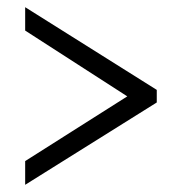

<svg xmlns="http://www.w3.org/2000/svg" viewBox="-20 -625 505 534"><path d="M50 -111V-177L334 -357L50 -540V-605L416 -375V-340Z"/></svg>

Font: Noto Serif Condensed
Style: Regular
Weight: 400
Width: 3
Designer: Monotype Design Team
Foundry: Monotype Imaging Inc.
Version: Version 2.013; ttfautohint (v1.8.4.7-5d5b)